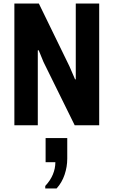

<svg xmlns="http://www.w3.org/2000/svg" viewBox="-20 -706 640 1082"><path d="M61 0V-686H199L371 -333L403 -259H407V-686H539V0H401L225 -357L198 -423L193 -422V0ZM235 356V342Q264 311 278 277Q292 243 292 208H237V72H359V188Q359 234 344 278.5Q329 323 299 356Z"/></svg>

Font: Chivo Mono Medium SemiBold
Style: Regular
Weight: 600
Monospace: yes
Version: Version 1.008